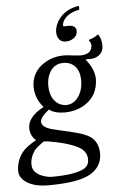

<svg xmlns="http://www.w3.org/2000/svg" viewBox="-61 -735 626 1015"><g transform="rotate(-5 251.5 -227.5)"><path d="M313.5 -511.2Q274.9 -511.2 266.6 -550.8Q263.7 -566.9 267.1 -584Q275.9 -621.6 304.2 -649.9Q341.3 -685.5 396 -692.9Q399.4 -687 397 -672.9Q328.1 -658.7 308.6 -615.7Q306.6 -610.4 305.7 -606Q302.7 -592.8 309.1 -591.8Q311 -591.8 317.4 -592.3Q326.7 -592.8 332 -592.8Q375.5 -592.8 374 -559.6Q373.5 -555.2 373 -551.8Q368.2 -528.8 341.3 -517.1Q327.6 -511.2 313.5 -511.2ZM148.9 4.9Q109.9 33.7 103 42Q74.2 78.1 74.2 121.1Q74.2 168.5 136.7 188Q158.2 194.8 176.8 194.8Q303.7 194.3 351.1 166Q374.5 149.9 375 121.1Q375 84.5 345.7 61.5Q343.3 60.1 341.8 59.1Q291 25.9 168 5.9Q165 5.4 158.7 5.4Q151.9 5.4 148.9 4.9ZM275.9 -138.2Q223.6 -138.2 196.3 -157.7Q193.4 -159.7 191.9 -161.1Q145 -125 144 -99.1Q146 -68.8 207 -54.2Q332 -25.9 359.4 -15.6Q384.3 -6.3 398.9 3.9Q440.4 33.2 440.9 95.2Q439.9 165.5 375 202.1Q309.6 237.8 153.8 237.8Q65.4 237.8 22.9 197.3Q1.5 175.8 1 149.9Q2 89.4 40 44.9Q61 21.5 109.9 -5.9Q81.5 -28.3 79.1 -69.8Q79.1 -128.4 153.8 -170.9Q159.7 -174.3 165 -176.8Q124.5 -220.7 121.1 -284.2Q121.1 -368.7 195.3 -412.6Q240.7 -439 295.9 -439Q313 -439 348.1 -434.1Q372.1 -431.2 379.9 -431.2Q438.5 -431.2 444.3 -472.2Q444.8 -476.6 444.8 -480Q443.8 -494.1 434.1 -505.9L435.1 -509.8Q457 -517.1 458 -518.1Q476.1 -527.3 482.9 -533.2L486.8 -532.2Q502.4 -507.3 502.9 -474.1Q502.9 -431.6 464.8 -414.6Q449.2 -408.2 432.1 -408.2H411.1L408.2 -405.8Q449.7 -357.4 453.1 -304.2Q453.1 -208 372.1 -162.1Q328.1 -138.7 275.9 -138.2ZM375 -297.9Q375 -371.6 323.2 -393.6Q307.1 -399.9 289.1 -399.9Q230.5 -399.9 208 -339.4Q199.2 -314.9 199.2 -288.1Q199.2 -221.2 240.2 -190.9Q260.3 -177.2 285.2 -176.8Q329.6 -176.8 356.4 -222.7Q374.5 -254.4 375 -297.9Z"/></g></svg>

Font: Linux Biolinum Capitals O
Style: Italic Samll Caps
Weight: 400
Italic angle: -12°
Designer: Philipp H. Poll
Foundry: Philipp H. Poll
Version: Version 0.6.2